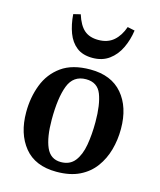

<svg xmlns="http://www.w3.org/2000/svg" viewBox="-118 -868 806 967"><g transform="rotate(15 285.0 -384.0)"><path d="M268 15Q157 15 100.5 -54.5Q44 -124 44 -236Q44 -313 69.5 -379.5Q95 -446 151.5 -486.5Q208 -527 302 -527Q411 -527 469 -459Q527 -391 527 -277Q527 -220 512.5 -168Q498 -116 467.5 -74.5Q437 -33 388 -9Q339 15 268 15ZM277 -38Q324 -38 349.5 -70.5Q375 -103 384.5 -157.5Q394 -212 394 -278Q394 -368 373.5 -421Q353 -474 293 -474Q227 -474 202.5 -410.5Q178 -347 178 -233Q178 -141 200.5 -89.5Q223 -38 277 -38ZM295 -586Q244 -586 212.5 -610.5Q181 -635 165 -677.5Q149 -720 145 -774L182 -783Q199 -729 226.5 -705Q254 -681 300 -681Q349 -681 380 -708Q411 -735 427 -782L465 -774Q458 -724 437.5 -681Q417 -638 381.5 -612Q346 -586 295 -586Z"/></g></svg>

Font: Literata 36pt SemiBold
Style: Italic
Weight: 600
Italic angle: -2°
Designer: Latin by Veronika Burian and Jose Scaglione. Greek by Irene Vlachou. Cyrillic by Vera Evstafieva
Foundry: TypeTogether
Version: Version 3.002